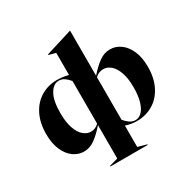

<svg xmlns="http://www.w3.org/2000/svg" viewBox="-210 -973 1345 1365"><g transform="rotate(-30 462.0 -290.0)"><path d="M309 195 380 175V-99Q335 -47 292.5 -16Q250 15 202 15Q157 15 117.5 -12.5Q78 -40 53.5 -94.5Q29 -149 29 -227Q29 -319 63 -386Q97 -453 156 -488Q215 -523 289 -523Q319 -523 347 -517.5Q375 -512 380 -511V-692L324 -707V-712L543 -780H544V-410Q591 -463 632.5 -493Q674 -523 722 -523Q767 -523 806.5 -495.5Q846 -468 870.5 -413.5Q895 -359 895 -281Q895 -189 861 -122Q827 -55 768 -20Q709 15 636 15Q593 15 544 0V175L616 195V200H309ZM315 -83Q352 -83 380 -111V-461Q361 -484 341 -498Q321 -512 295 -512Q251 -512 221 -460Q191 -408 191 -307Q191 -231 208.5 -181Q226 -131 254.5 -107Q283 -83 315 -83ZM631 4Q658 4 681.5 -18.5Q705 -41 719.5 -88Q734 -135 734 -206Q734 -281 716 -330Q698 -379 670 -402Q642 -425 610 -425Q590 -425 572.5 -417Q555 -409 544 -397V-48Q564 -24 584.5 -10Q605 4 631 4Z"/></g></svg>

Font: Nyght Serif Bold
Style: Regular
Weight: 700
Designer: Maksym Kobuzan
Version: Version 0.410